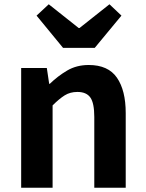

<svg xmlns="http://www.w3.org/2000/svg" viewBox="-20 -878 681 898"><path d="M79 0V-560H199L210 -486H213Q250 -522 294 -548Q338 -574 395 -574Q486 -574 527 -514.5Q568 -455 568 -349V0H421V-331Q421 -396 402.5 -422Q384 -448 342 -448Q308 -448 282.5 -432Q257 -416 226 -385V0ZM275 -654 151 -805 208 -858 348 -747H352L492 -858L548 -805L423 -654Z"/></svg>

Font: Noto Sans SC
Style: Bold
Weight: 700
Designer: Ryoko NISHIZUKA  (kana, bopomofo & ideographs); Paul D. Hunt (Latin, Greek & Cyrillic); Sandoll Communications , Soo-you
Foundry: Adobe
Version: Version 2.004-H2;hotconv 1.0.118;makeotfexe 2.5.65603